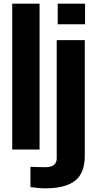

<svg xmlns="http://www.w3.org/2000/svg" viewBox="-20 -820 534 1053"><path d="M47 0V-800H197V0ZM296.5 -687V-800H446.5V-687ZM228 213Q209.5 213 188 211Q166.5 209 147 206V95Q162 95.5 186.8 96.2Q211.5 97 228 97Q291 97 291 49V-600H445V35Q445 130 391.2 171.5Q337.5 213 228 213Z"/></svg>

Font: Big Shoulders Stencil Text Black
Style: Regular
Weight: 900
Designer: Patric King
Foundry: XO Type Co
Version: Version 1.000